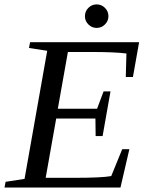

<svg xmlns="http://www.w3.org/2000/svg" viewBox="-32 -845 663 865"><path d="M180.7 -616.2 98.6 -628.9 103.5 -654.8H594.7L566.9 -498H534.7L537.6 -604Q484.4 -610.8 380.9 -610.8H273.9L228.5 -355H405.3L434.6 -433.1H465.8L430.2 -231.9H398.9L397.9 -311H221.2L173.8 -43.9H302.7Q427.7 -43.9 469.2 -51.8L518.6 -172.9H550.8L510.7 0H-11.7L-6.8 -25.9L78.6 -39.1ZM456.5 -772Q456.5 -750.5 440.9 -734.9Q425.3 -719.2 403.3 -719.2Q381.8 -719.2 366.2 -734.9Q350.6 -750.5 350.6 -772Q350.6 -793.9 366.2 -809.6Q381.8 -825.2 403.3 -825.2Q425.3 -825.2 440.9 -809.6Q456.5 -793.9 456.5 -772Z"/></svg>

Font: Liberation Serif
Style: Italic
Weight: 400
Italic angle: -16.333°
Designer: Steve Matteson
Foundry: Ascender Corporation
Version: Version 2.1.5